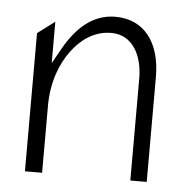

<svg xmlns="http://www.w3.org/2000/svg" viewBox="-39 -467 485 490"><g transform="rotate(5 203.5 -221.5)"><path d="M42 -15H86V-187C86 -247 105 -296 130 -329C152 -359 186 -386 231 -386C286 -386 312 -335 312 -276V-15H354V-284C354 -373 311 -428 238 -428C178 -428 138 -387 109 -337L86 -296V-402L42 -369Z"/></g></svg>

Font: Charger Sport
Style: HLNrw
Weight: 100
Designer: Jasper
Foundry: Cannot Into Space Fonts
Version: Version 1.1